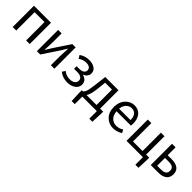

<svg xmlns="http://www.w3.org/2000/svg" viewBox="303 -1915 3465 3465"><g transform="rotate(45 2035.5 -182.5)"><path d="M91.8 0V-543H526.4V0H434.6V-468.8H182.6V0Z M709 0V-543H797.9V-316.4Q797.9 -283.2 793.9 -205.6Q790 -127.9 789.1 -116.2H793Q835.9 -182.6 865.2 -232.4L1071.3 -543H1156.2V0H1067.4V-226.6Q1067.4 -267.6 1076.2 -427.7H1072.3Q1020.5 -344.7 1000 -310.5L793.9 0Z M1495.1 12.7Q1374 12.7 1289.1 -55.7L1328.1 -115.2Q1395.5 -59.6 1487.3 -59.6Q1544.9 -59.6 1583.5 -86.4Q1622.1 -113.3 1622.1 -157.2Q1622.1 -250 1483.4 -250H1408.2V-315.4H1469.7Q1534.2 -315.4 1567.4 -338.4Q1600.6 -361.3 1600.6 -401.4Q1600.6 -442.4 1570.3 -463.4Q1540 -484.4 1488.3 -484.4Q1408.2 -484.4 1339.8 -435.5L1301.8 -496.1Q1385.7 -556.6 1493.2 -556.6Q1577.1 -556.6 1633.8 -519Q1690.4 -481.4 1690.4 -411.1Q1690.4 -371.1 1666 -338.9Q1641.6 -306.6 1599.6 -290V-285.2Q1651.4 -272.5 1682.6 -238.8Q1713.9 -205.1 1713.9 -150.4Q1713.9 -77.1 1649.9 -32.2Q1585.9 12.7 1495.1 12.7Z M1982.4 -468.8 1962.9 -285.2Q1947.3 -140.6 1902.3 -74.2H2157.2V-468.8ZM2249 -74.2H2327.1V-16.6L2317.4 192.4H2239.3V0H1868.2V192.4H1789.1L1780.3 -16.6V-74.2H1805.7Q1832 -86.9 1849.6 -133.3Q1867.2 -179.7 1881.8 -301.8L1911.1 -543H2249Z M2662.1 12.7Q2550.8 12.7 2476.6 -64.5Q2402.3 -141.6 2402.3 -271.5Q2402.3 -398.4 2475.6 -477.5Q2548.8 -556.6 2647.5 -556.6Q2750 -556.6 2806.6 -488.3Q2863.3 -419.9 2863.3 -301.8Q2863.3 -275.4 2859.4 -250H2493.2Q2497.1 -163.1 2546.9 -111.3Q2596.7 -59.6 2673.8 -59.6Q2747.1 -59.6 2809.6 -102.5L2842.8 -43Q2757.8 12.7 2662.1 12.7ZM2492.2 -315.4H2783.2Q2783.2 -397.5 2748 -440.9Q2712.9 -484.4 2648.4 -484.4Q2588.9 -484.4 2544.4 -439Q2500 -393.6 2492.2 -315.4Z M3422.9 -74.2H3502V-16.6L3493.2 192.4H3415V0H2997.1V-543H3087.9V-74.2H3332V-543H3422.9Z M3615.2 0V-543H3706.1V-341.8H3809.6Q3910.2 -341.8 3967.3 -300.3Q4024.4 -258.8 4024.4 -172.9Q4024.4 -85.9 3967.3 -43Q3910.2 0 3809.6 0ZM3706.1 -73.2H3799.8Q3869.1 -73.2 3902.3 -97.2Q3935.5 -121.1 3935.5 -172.9Q3935.5 -224.6 3902.3 -248.5Q3869.1 -272.5 3799.8 -272.5H3706.1Z"/></g></svg>

Font: Gen Shin Gothic Regular
Style: Regular
Weight: 400
Designer: [Source Han Sans]
Ryoko NISHIZUKA  (kana & ideographs); Paul D. Hunt (Latin, Greek & Cyrillic); Wenlong ZHANG  (bopomofo
Version: Version 1.002.20150607